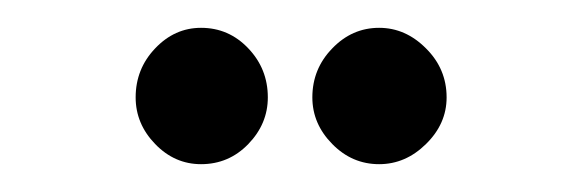

<svg xmlns="http://www.w3.org/2000/svg" viewBox="-20 -740 413 138"><path d="M252.5 -622Q233 -622 218.8 -636.5Q204.5 -651 204.5 -670Q204.5 -690.5 218.8 -705.2Q233 -720 252.5 -720Q271.5 -720 286.2 -705.2Q301 -690.5 301 -670Q301 -651 286.2 -636.5Q271.5 -622 252.5 -622ZM124.5 -622Q105.5 -622 91.5 -636.5Q77.5 -651 77.5 -670Q77.5 -690.5 91.5 -705.2Q105.5 -720 124.5 -720Q144.5 -720 158.5 -705.2Q172.5 -690.5 172.5 -670Q172.5 -651 158.5 -636.5Q144.5 -622 124.5 -622Z"/></svg>

Font: Imbue 100pt Black
Style: Regular
Weight: 900
Designer: Tyler Finck
Foundry: Etcetera Type Company
Version: Version 1.102; ttfautohint (v1.8.3)